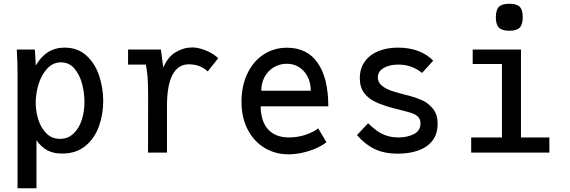

<svg xmlns="http://www.w3.org/2000/svg" viewBox="-20 -814 3040 1024"><path d="M70 -538 69.5 -550H166L171 -464.5Q225.5 -560 324.5 -560Q394.5 -560 440.8 -517.8Q487 -475.5 508.8 -410.2Q530.5 -345 530.5 -275.5Q530.5 -205.5 508 -141.5Q485.5 -77.5 436.2 -36.2Q387 5 311 5Q265 5 232.5 -12.2Q200 -29.5 174.5 -66V190H73.5V-429.5Q73.5 -482 70 -538ZM430.5 -270.5Q430.5 -318 417.8 -366.8Q405 -415.5 376.8 -448.5Q348.5 -481.5 305.5 -481.5Q262.5 -481.5 231.8 -448.2Q201 -415 185.8 -365.2Q170.5 -315.5 170.5 -266.5Q170.5 -221.5 184 -177.2Q197.5 -133 226.8 -103.2Q256 -73.5 300 -73.5Q342.5 -73.5 372 -101.5Q401.5 -129.5 416 -174.5Q430.5 -219.5 430.5 -270.5Z M770 -300.5Q770 -372 767 -403.8Q764 -435.5 758 -469.5H663V-550H838L851 -453.5Q874.5 -510.5 917 -535.8Q959.5 -561 1005.5 -561Q1039.5 -561 1079.8 -544Q1120 -527 1144 -503.5L1087.5 -433Q1072.5 -448.5 1046.8 -459.8Q1021 -471 986.5 -471Q930 -471 900.2 -415.2Q870.5 -359.5 870.5 -247.5V0H769.5Z M1268 -271.5Q1268 -355.5 1299 -421Q1330 -486.5 1385.2 -523Q1440.5 -559.5 1510.5 -559.5Q1618.5 -559.5 1674.8 -478Q1731 -396.5 1731 -247H1370Q1371.5 -165 1410.8 -123Q1450 -81 1521 -81Q1569.5 -81 1612.8 -96.2Q1656 -111.5 1677 -129.5L1721 -55.5Q1701.5 -39.5 1668.8 -24.5Q1636 -9.5 1596.2 -0.2Q1556.5 9 1518 9Q1449 9 1392 -24.8Q1335 -58.5 1301.5 -122.2Q1268 -186 1268 -271.5ZM1509.5 -474Q1472.5 -474 1441.5 -456Q1410.5 -438 1392 -405.2Q1373.5 -372.5 1373.5 -330H1637.5Q1637.5 -372 1620.8 -404.8Q1604 -437.5 1575 -455.8Q1546 -474 1509.5 -474Z M1884 -93.5 1943 -156.5Q1970.5 -130.5 1992.5 -115Q2014.5 -99.5 2042.5 -90.2Q2070.5 -81 2107 -81Q2152 -81 2187.2 -98.8Q2222.5 -116.5 2222.5 -156Q2222.5 -178 2210 -190.8Q2197.5 -203.5 2177.8 -210.2Q2158 -217 2119.5 -226.5Q2098.5 -231.5 2078 -237Q2020.5 -252.5 1983 -270Q1945.5 -287.5 1922.2 -318.2Q1899 -349 1899 -397.5Q1899 -449 1925.5 -485.8Q1952 -522.5 1998 -541.2Q2044 -560 2101.5 -560Q2222 -560 2290.5 -490.5L2231 -425Q2176.5 -469.5 2105 -469.5Q2056 -469.5 2025.5 -451Q1995 -432.5 1995 -401Q1995 -375 2016.2 -357.5Q2037.5 -340 2067 -330Q2096.5 -320 2143.5 -308L2162 -303.5Q2201 -293 2232.2 -279Q2263.5 -265 2288.8 -234.5Q2314 -204 2314 -154.5Q2314 -98 2285 -62.2Q2256 -26.5 2208.5 -10.5Q2161 5.5 2102.5 5.5Q2029 5.5 1977.8 -19.2Q1926.5 -44 1884 -93.5Z M2501 -550H2758.5V-81H2910V0H2493V-81H2657V-472.5H2501ZM2624.5 -722Q2624.5 -761.5 2641 -777.8Q2657.5 -794 2696.5 -794Q2735.5 -794 2751.8 -777.8Q2768 -761.5 2768 -722Q2768 -683 2751.8 -666.5Q2735.5 -650 2696.5 -650Q2657.5 -650 2641 -666.5Q2624.5 -683 2624.5 -722Z"/></svg>

Font: JuliaMono Medium
Style: Regular
Weight: 500
Monospace: yes
Designer: cormullion
Foundry: corm
Version: Version 0.054; ttfautohint (v1.8.4)